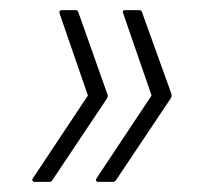

<svg xmlns="http://www.w3.org/2000/svg" viewBox="-20 -453 407 380"><path d="M255 -433Q260 -433 261 -429L319 -268Q320 -265 319.5 -262.5Q319 -260 317 -257L210 -97Q207 -93 203 -93H174Q172 -93 170.5 -95Q169 -97 171 -100L280 -264L224 -426Q221 -433 228 -433ZM129 -433Q134 -433 135 -429L192 -268Q195 -263 191 -257L84 -97Q82 -93 77 -93H48Q46 -93 44.5 -95Q43 -97 45 -100L154 -264L98 -426Q96 -433 103 -433Z"/></svg>

Font: Sofia Sans Condensed ExtraLight
Style: Italic
Weight: 250
Italic angle: -9°
Version: Version 4.100